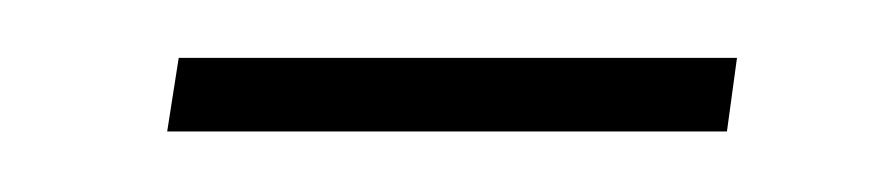

<svg xmlns="http://www.w3.org/2000/svg" viewBox="-20 -358 301 65"><path d="M229.5 -338.4 226.1 -313.5H36.6L40.5 -338.4Z"/></svg>

Font: Roboto Condensed Thin
Style: Italic
Weight: 250
Italic angle: -12°
Designer: Christian Robertson
Foundry: Google
Version: Version 3.008; 2023